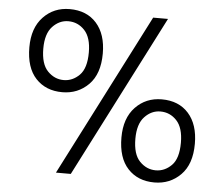

<svg xmlns="http://www.w3.org/2000/svg" viewBox="-52 -791 1000 857"><g transform="rotate(5 448.0 -363.0)"><path d="M225 -360Q151 -360 106.2 -408Q61.5 -456 61.5 -547.5Q61.5 -634 108.5 -683.2Q155.5 -732.5 226.5 -732.5Q303 -732.5 346.8 -683.2Q390.5 -634 390.5 -547.5Q390.5 -456 342.8 -408Q295 -360 225 -360ZM228.5 0 600.5 -727H667L295 0ZM226.5 -414.5Q266.5 -414.5 297.2 -445.2Q328 -476 328 -547Q328 -614 298 -646Q268 -678 225 -678Q185 -678 154.5 -645.8Q124 -613.5 124 -547Q124 -477.5 154.8 -446Q185.5 -414.5 226.5 -414.5ZM669.5 5.5Q595.5 5.5 550.8 -42.5Q506 -90.5 506 -182Q506 -268.5 553 -317.8Q600 -367 671 -367Q747.5 -367 791.2 -317.8Q835 -268.5 835 -182Q835 -90.5 787.2 -42.5Q739.5 5.5 669.5 5.5ZM671 -49Q711 -49 741.8 -79.8Q772.5 -110.5 772.5 -181.5Q772.5 -248.5 742.5 -280.5Q712.5 -312.5 669.5 -312.5Q629.5 -312.5 599 -280.2Q568.5 -248 568.5 -181.5Q568.5 -112 599.2 -80.5Q630 -49 671 -49Z"/></g></svg>

Font: Spline Sans Light
Style: Regular
Weight: 300
Designer: Eben Sorkin, Mirko Velimirovic
Foundry: Sorkin Type
Version: Version 1.000; ttfautohint (v1.8.3)